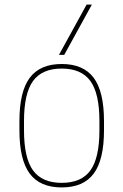

<svg xmlns="http://www.w3.org/2000/svg" viewBox="-20 -810 540 840"><path d="M250 10Q155 10 110 -50.5Q65 -111 65 -240V-280Q65 -409 110 -469.5Q155 -530 250 -530Q345 -530 390 -469.5Q435 -409 435 -280V-240Q435 -111 390 -50.5Q345 10 250 10ZM250 -10Q336 -10 375.5 -64.5Q415 -119 415 -240V-280Q415 -401 375.5 -455.5Q336 -510 250 -510Q164 -510 124.5 -455.5Q85 -401 85 -280V-240Q85 -119 124.5 -64.5Q164 -10 250 -10ZM261 -570H238L359 -790H382Z"/></svg>

Font: M PLUS 1 Code Thin
Style: Regular
Weight: 250
Designer: Coji Morishita
Foundry: UNDERFOREST DESIGN
Version: Version 1.002